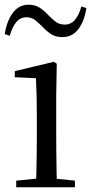

<svg xmlns="http://www.w3.org/2000/svg" viewBox="-25 -788 384 808"><path d="M43.3 0V-27.8L153.1 -38.6H184.5L290.3 -27.8V0ZM126.3 0Q127.3 -24.4 128.2 -65.3Q129.1 -106.3 129.6 -150.7Q130.1 -195.1 130.1 -228.5V-288.8Q130.1 -339.6 129.2 -380.6Q128.3 -421.6 126.3 -458.9L37.3 -463V-488.6L201.7 -528L213.9 -519.8L211.5 -380.2V-228.5Q211.5 -195.1 212 -150.7Q212.5 -106.3 213.1 -65.3Q213.7 -24.4 214.7 0ZM-5.1 -644.7Q3.6 -699.9 29.2 -734.1Q54.7 -768.2 95.4 -768.2Q122.2 -768.2 141.7 -755.8Q161.2 -743.3 175.6 -727.1Q193 -709 208.9 -696.8Q224.7 -684.5 247.4 -684.5Q273.4 -684.5 290.4 -704.4Q307.4 -724.3 317.4 -761L338.5 -753.8Q330 -698.2 304.5 -665Q278.9 -631.8 237.4 -631.8Q209.6 -631.8 191 -643.8Q172.4 -655.8 157.8 -671.2Q141.2 -687.9 125.2 -701.6Q109.3 -715.3 86.1 -715.3Q60.6 -715.3 43.7 -695.2Q26.8 -675 16 -637.5Z"/></svg>

Font: Noto Serif SC ExtraLight
Style: Regular
Weight: 200
Designer: Ryoko NISHIZUKA 西塚涼子 (kana & ideographs); Frank Grießhammer (Latin, Greek & Cyrillic); Wenlong ZHANG 张文龙 (bopomofo); San
Foundry: Adobe
Version: Version 2.002-H1;hotconv 1.1.0;makeotfexe 2.6.0